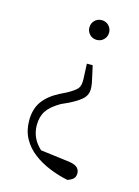

<svg xmlns="http://www.w3.org/2000/svg" viewBox="-109 -552 600 828"><g transform="rotate(15 191.0 -138.0)"><path d="M241 -490Q260 -490 272.5 -477Q285 -464 285 -446Q285 -428 272.5 -415Q260 -402 241 -402Q222 -402 209.5 -415Q197 -428 197 -446Q197 -464 209.5 -477Q222 -490 241 -490ZM50 9Q50 -43 74.5 -77Q99 -111 146 -135L176 -150Q209 -168 220 -181Q231 -194 230 -223L227 -292H253L261 -256Q267 -231 269.5 -216.5Q272 -202 272 -190Q272 -166 256 -149Q240 -132 199 -111L164 -95Q122 -71 104.5 -45Q87 -19 87 19Q87 67 116.5 102.5Q146 138 206 172L102 116L260 136Q289 140 299.5 150.5Q310 161 310 176Q310 192 300.5 200.5Q291 209 275 214Q232 205 192 188.5Q152 172 120 147.5Q88 123 69 88.5Q50 54 50 9Z"/></g></svg>

Font: Source Serif 4 18pt Light
Style: Regular
Weight: 300
Designer: Frank Grießhammer
Foundry: Adobe Systems Incorporated
Version: Version 4.004;hotconv 1.0.116;makeotfexe 2.5.65601